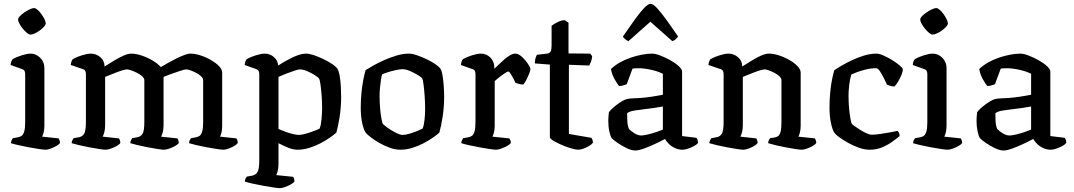

<svg xmlns="http://www.w3.org/2000/svg" viewBox="-20 -779 5587 999"><path d="M216 0Q208 0 184 -3.5Q160 -7 130.5 -12.5Q101 -18 75 -24Q49 -30 37 -34Q37 -42 40.5 -49Q44 -56 47 -60L75 -65Q86 -67 94 -73.5Q102 -80 106.5 -96.5Q111 -113 111 -145V-394Q111 -402 108 -409Q105 -416 96 -419L35 -441Q36 -452 39.5 -460.5Q43 -469 47 -472Q64 -482 92.5 -491Q121 -500 139 -500Q168 -500 189.5 -478Q211 -456 211 -425V-125Q211 -105 207 -89.5Q203 -74 199 -68L285 -59Q287 -56 289.5 -50Q292 -44 292 -35Q287 -27 272.5 -19Q258 -11 242.5 -5.5Q227 0 216 0ZM138 -599Q131 -599 120 -608Q109 -617 98.5 -630Q88 -643 81 -656Q74 -669 74 -677Q74 -685 83.5 -695Q93 -705 107 -714.5Q121 -724 135 -730.5Q149 -737 157 -737Q165 -737 175.5 -728Q186 -719 195.5 -705.5Q205 -692 211.5 -679Q218 -666 218 -657Q218 -650 209 -640Q200 -630 187 -620.5Q174 -611 160.5 -605Q147 -599 138 -599Z M529 0Q521 0 497.5 -3.5Q474 -7 445 -12.5Q416 -18 390.5 -24Q365 -30 353 -34Q353 -42 356.5 -49Q360 -56 363 -60L391 -65Q408 -68 417.5 -82.5Q427 -97 427 -145V-394Q427 -402 424 -409Q421 -416 412 -419L348 -441Q350 -455 353 -462Q356 -469 360 -472Q377 -482 405.5 -491Q434 -500 452 -500Q481 -500 502.5 -481Q524 -462 524 -433Q548 -448 573.5 -463.5Q599 -479 622.5 -489.5Q646 -500 663 -500Q687 -500 717 -490Q747 -480 774 -464Q801 -448 817 -430Q835 -441 856.5 -453Q878 -465 899.5 -475.5Q921 -486 939.5 -493Q958 -500 971 -500Q994 -500 1022.5 -491Q1051 -482 1077 -467Q1103 -452 1119.5 -435Q1136 -418 1136 -401V-125Q1136 -103 1132 -88Q1128 -73 1125 -68L1210 -59Q1212 -57 1214.5 -50.5Q1217 -44 1217 -35Q1212 -27 1198 -19Q1184 -11 1168 -5.5Q1152 0 1142 0Q1134 0 1110 -3.5Q1086 -7 1056.5 -12.5Q1027 -18 1001.5 -24Q976 -30 964 -34Q964 -44 967.5 -50Q971 -56 974 -60L1001 -65Q1011 -67 1019 -72.5Q1027 -78 1032 -94.5Q1037 -111 1037 -145V-362Q1037 -372 1026.5 -382Q1016 -392 1000.5 -400Q985 -408 971 -413Q957 -418 950 -418Q941 -418 916.5 -410Q892 -402 867.5 -393Q843 -384 831 -379V-127Q831 -105 826.5 -89.5Q822 -74 818 -68L903 -59Q905 -56 907.5 -49.5Q910 -43 910 -35Q905 -27 890.5 -19Q876 -11 860 -5.5Q844 0 833 0Q825 0 801.5 -3.5Q778 -7 749.5 -12.5Q721 -18 695.5 -24Q670 -30 658 -34Q658 -42 661.5 -49Q665 -56 668 -60L695 -65Q712 -68 721.5 -82.5Q731 -97 731 -145V-362Q731 -372 720 -382Q709 -392 693 -400Q677 -408 662.5 -413Q648 -418 641 -418Q634 -418 618.5 -413.5Q603 -409 585 -402Q567 -395 551 -388.5Q535 -382 527 -379V-127Q527 -108 523 -92Q519 -76 514 -68L599 -59Q601 -56 603.5 -50Q606 -44 606 -35Q601 -27 586.5 -19Q572 -11 556 -5.5Q540 0 529 0Z M1436 200Q1428 200 1403.5 196.5Q1379 193 1349 187.5Q1319 182 1292.5 176Q1266 170 1254 166Q1254 157 1257.5 150.5Q1261 144 1264 140L1292 135Q1309 132 1319 117.5Q1329 103 1329 55V-394Q1329 -402 1326 -409Q1323 -416 1314 -419L1253 -441Q1255 -455 1258 -462Q1261 -469 1265 -472Q1282 -482 1310.5 -491Q1339 -500 1357 -500Q1385 -500 1405.5 -482Q1426 -464 1427 -438Q1444 -449 1462.5 -459.5Q1481 -470 1500.5 -479.5Q1520 -489 1538 -494.5Q1556 -500 1572 -500Q1589 -500 1613 -492Q1637 -484 1662 -472Q1687 -460 1706.5 -447Q1726 -434 1733 -425Q1742 -414 1747 -386Q1752 -358 1753.5 -327.5Q1755 -297 1755 -276Q1755 -221 1747 -170Q1739 -119 1730 -89Q1718 -78 1696.5 -63Q1675 -48 1647.5 -33.5Q1620 -19 1589 -9.5Q1558 0 1528 0Q1506 0 1479.5 -10.5Q1453 -21 1429 -34V75Q1429 95 1425 110.5Q1421 126 1417 132L1505 141Q1507 143 1509.5 149.5Q1512 156 1512 165Q1507 173 1492.5 181Q1478 189 1462 194.5Q1446 200 1436 200ZM1535 -77Q1549 -77 1571.5 -83.5Q1594 -90 1615 -98Q1636 -106 1643 -110Q1650 -127 1653 -159Q1656 -191 1656 -216Q1656 -250 1653.5 -282.5Q1651 -315 1647.5 -339.5Q1644 -364 1640 -370Q1637 -376 1619 -387.5Q1601 -399 1579 -408.5Q1557 -418 1540 -418Q1533 -418 1513 -411.5Q1493 -405 1470 -396Q1447 -387 1429 -379V-108Q1445 -101 1465 -93.5Q1485 -86 1504.5 -81.5Q1524 -77 1535 -77Z M2063 0Q2036 0 2007.5 -10.5Q1979 -21 1953.5 -35.5Q1928 -50 1909.5 -64.5Q1891 -79 1885 -86Q1873 -100 1865 -136.5Q1857 -173 1857 -218Q1857 -258 1860.5 -294.5Q1864 -331 1870 -362Q1876 -393 1882 -414Q1896 -423 1921.5 -437.5Q1947 -452 1978.5 -466Q2010 -480 2043.5 -490Q2077 -500 2107 -500Q2125 -500 2149.5 -491.5Q2174 -483 2199.5 -471Q2225 -459 2244 -446Q2263 -433 2270 -424Q2278 -414 2282.5 -387Q2287 -360 2289 -329.5Q2291 -299 2291 -277Q2291 -222 2283 -171Q2275 -120 2266 -89Q2254 -78 2232.5 -63Q2211 -48 2183.5 -33.5Q2156 -19 2125 -9.5Q2094 0 2063 0ZM2075 -77Q2089 -77 2111 -83.5Q2133 -90 2152.5 -98Q2172 -106 2179 -110Q2186 -127 2189 -156.5Q2192 -186 2192 -212Q2192 -245 2189.5 -280Q2187 -315 2183.5 -341Q2180 -367 2176 -372Q2173 -377 2155 -388Q2137 -399 2114.5 -409Q2092 -419 2074 -419Q2063 -419 2041.5 -414.5Q2020 -410 1999 -403.5Q1978 -397 1968 -392Q1965 -382 1962 -362.5Q1959 -343 1957 -321Q1955 -299 1955 -280Q1955 -244 1958 -212.5Q1961 -181 1965 -160Q1969 -139 1972 -134Q1975 -131 1987 -121.5Q1999 -112 2015 -102Q2031 -92 2047.5 -84.5Q2064 -77 2075 -77Z M2561 0Q2553 0 2529 -3.5Q2505 -7 2475 -12.5Q2445 -18 2418.5 -24Q2392 -30 2380 -34Q2380 -42 2383.5 -49Q2387 -56 2390 -60L2418 -65Q2429 -67 2437 -73.5Q2445 -80 2449.5 -96.5Q2454 -113 2454 -145V-394Q2454 -402 2451 -409Q2448 -416 2439 -419L2378 -441Q2380 -455 2383 -462Q2386 -469 2390 -472Q2407 -482 2435.5 -491Q2464 -500 2482 -500Q2511 -500 2531.5 -479.5Q2552 -459 2552 -427V-421Q2562 -430 2575.5 -443.5Q2589 -457 2604 -470Q2619 -483 2634 -491.5Q2649 -500 2661 -500Q2674 -500 2687.5 -490Q2701 -480 2713 -465.5Q2725 -451 2732.5 -438Q2740 -425 2740 -419Q2740 -414 2734 -398Q2728 -382 2719.5 -365Q2711 -348 2703 -339Q2691 -339 2679.5 -342.5Q2668 -346 2662 -348Q2656 -362 2648.5 -375.5Q2641 -389 2635 -398Q2629 -407 2625 -407Q2621 -407 2610.5 -400.5Q2600 -394 2588 -385Q2576 -376 2566.5 -368Q2557 -360 2554 -357V-125Q2554 -105 2550 -89.5Q2546 -74 2542 -68L2630 -59Q2632 -57 2635 -50.5Q2638 -44 2638 -35Q2632 -27 2617.5 -19Q2603 -11 2587 -5.5Q2571 0 2561 0Z M2988 0Q2976 0 2952 -7Q2928 -14 2902.5 -25Q2877 -36 2859 -47Q2841 -58 2841 -65V-443L2763 -449Q2763 -467 2767 -478.5Q2771 -490 2774 -494L2826 -500Q2841 -502 2845.5 -512Q2850 -522 2850 -542V-645Q2863 -655 2882.5 -664.5Q2902 -674 2918 -674L2938 -661V-501L3051 -500L3061 -487Q3060 -471 3055 -458Q3050 -445 3046 -438L2940 -442V-82L3057 -62Q3059 -59 3062 -53Q3065 -47 3065 -36Q3058 -27 3043.5 -18.5Q3029 -10 3014 -5Q2999 0 2988 0Z M3285 4Q3266 4 3240 -8.5Q3214 -21 3192 -36.5Q3170 -52 3163 -60Q3156 -70 3150.5 -95Q3145 -120 3145 -151Q3145 -163 3146 -173.5Q3147 -184 3148 -194Q3150 -199 3160.5 -209.5Q3171 -220 3186.5 -232Q3202 -244 3217.5 -253Q3233 -262 3244 -264Q3251 -266 3268.5 -267Q3286 -268 3308 -269Q3322 -270 3337 -271.5Q3352 -273 3367.5 -275.5Q3383 -278 3398.5 -280.5Q3414 -283 3429 -286V-395Q3404 -408 3367.5 -416Q3331 -424 3302 -424Q3293 -424 3285 -423.5Q3277 -423 3271 -422L3241 -341Q3237 -340 3228.5 -336.5Q3220 -333 3201 -331Q3192 -342 3178 -366.5Q3164 -391 3159 -420Q3179 -439 3205.5 -454Q3232 -469 3261.5 -479Q3291 -489 3320 -494.5Q3349 -500 3374 -500Q3390 -500 3416 -490Q3442 -480 3468 -465.5Q3494 -451 3511.5 -435Q3529 -419 3529 -407V-71L3604 -62Q3606 -59 3609 -52.5Q3612 -46 3612 -36Q3606 -27 3591 -19Q3576 -11 3559.5 -5.5Q3543 0 3531 0Q3512 0 3493.5 -8Q3475 -16 3461.5 -29Q3448 -42 3440 -56Q3418 -44 3388 -30Q3358 -16 3330.5 -6Q3303 4 3285 4ZM3317 -74Q3328 -74 3349.5 -79Q3371 -84 3393.5 -91.5Q3416 -99 3429 -105V-225Q3407 -221 3381 -217Q3355 -213 3334 -211Q3308 -208 3282 -204Q3256 -200 3243 -190Q3243 -174 3244 -150.5Q3245 -127 3252 -109Q3260 -99 3279.5 -86.5Q3299 -74 3317 -74ZM3250 -565Q3239 -569 3231.5 -576Q3224 -583 3221 -589Q3256 -640 3283.5 -678Q3311 -716 3331.5 -737.5Q3352 -759 3365 -759Q3378 -759 3398.5 -737Q3419 -715 3446.5 -677Q3474 -639 3508 -589Q3504 -583 3496.5 -575.5Q3489 -568 3478 -565L3364 -666Z M3847 0Q3839 0 3815.5 -3.5Q3792 -7 3763 -12.5Q3734 -18 3708.5 -24Q3683 -30 3671 -34Q3671 -42 3674.5 -49Q3678 -56 3681 -60L3709 -65Q3726 -68 3735.5 -82.5Q3745 -97 3745 -145V-394Q3745 -402 3742 -409Q3739 -416 3730 -419L3666 -441Q3668 -455 3671 -462Q3674 -469 3678 -472Q3695 -482 3723.5 -491Q3752 -500 3770 -500Q3799 -500 3820.5 -481Q3842 -462 3842 -433Q3866 -448 3891 -463.5Q3916 -479 3939.5 -489.5Q3963 -500 3981 -500Q4004 -500 4032.5 -491Q4061 -482 4087 -467Q4113 -452 4129.5 -435Q4146 -418 4146 -401V-125Q4146 -105 4142 -89.5Q4138 -74 4134 -68L4220 -59Q4222 -56 4224.5 -49.5Q4227 -43 4227 -35Q4222 -27 4207.5 -19Q4193 -11 4177.5 -5.5Q4162 0 4151 0Q4143 0 4119.5 -3.5Q4096 -7 4067.5 -12.5Q4039 -18 4014 -24Q3989 -30 3977 -34Q3977 -43 3980.5 -49.5Q3984 -56 3987 -60L4012 -64Q4022 -66 4029.5 -71.5Q4037 -77 4041.5 -93.5Q4046 -110 4046 -145V-362Q4046 -372 4035.5 -382Q4025 -392 4009.5 -400Q3994 -408 3980 -413Q3966 -418 3959 -418Q3952 -418 3936.5 -413.5Q3921 -409 3903 -402Q3885 -395 3869 -388.5Q3853 -382 3845 -379V-127Q3845 -108 3841 -92Q3837 -76 3832 -68L3915 -59Q3917 -56 3919.5 -49.5Q3922 -43 3922 -35Q3917 -27 3903 -19Q3889 -11 3873.5 -5.5Q3858 0 3847 0Z M4505 0Q4478 0 4448.5 -10.5Q4419 -21 4392.5 -36Q4366 -51 4347.5 -64.5Q4329 -78 4324 -85Q4312 -99 4304 -137Q4296 -175 4296 -218Q4296 -259 4299.5 -296.5Q4303 -334 4309 -364.5Q4315 -395 4321 -414Q4334 -423 4358 -437Q4382 -451 4412.5 -465.5Q4443 -480 4476 -490Q4509 -500 4540 -500Q4555 -500 4577.5 -490Q4600 -480 4622.5 -466Q4645 -452 4660.5 -439Q4676 -426 4677 -420Q4679 -411 4671.5 -392Q4664 -373 4653.5 -355Q4643 -337 4634 -329Q4624 -329 4613.5 -332Q4603 -335 4595 -339Q4589 -352 4579 -372Q4569 -392 4558.5 -408Q4548 -424 4538 -424Q4511 -424 4485 -417.5Q4459 -411 4439 -403.5Q4419 -396 4409 -391Q4406 -381 4402.5 -362Q4399 -343 4397 -321Q4395 -299 4395 -280Q4395 -247 4398 -215Q4401 -183 4405 -161Q4409 -139 4413 -134Q4415 -131 4427 -122.5Q4439 -114 4455.5 -103.5Q4472 -93 4488.5 -85.5Q4505 -78 4516 -78Q4532 -78 4560.5 -82Q4589 -86 4615 -91Q4641 -96 4650 -98Q4654 -95 4657.5 -87.5Q4661 -80 4661 -71Q4643 -56 4619.5 -39.5Q4596 -23 4567.5 -11.5Q4539 0 4505 0Z M4910 0Q4902 0 4878 -3.5Q4854 -7 4824.5 -12.5Q4795 -18 4769 -24Q4743 -30 4731 -34Q4731 -42 4734.5 -49Q4738 -56 4741 -60L4769 -65Q4780 -67 4788 -73.5Q4796 -80 4800.5 -96.5Q4805 -113 4805 -145V-394Q4805 -402 4802 -409Q4799 -416 4790 -419L4729 -441Q4730 -452 4733.5 -460.5Q4737 -469 4741 -472Q4758 -482 4786.5 -491Q4815 -500 4833 -500Q4862 -500 4883.5 -478Q4905 -456 4905 -425V-125Q4905 -105 4901 -89.5Q4897 -74 4893 -68L4979 -59Q4981 -56 4983.5 -50Q4986 -44 4986 -35Q4981 -27 4966.5 -19Q4952 -11 4936.5 -5.5Q4921 0 4910 0ZM4832 -599Q4825 -599 4814 -608Q4803 -617 4792.5 -630Q4782 -643 4775 -656Q4768 -669 4768 -677Q4768 -685 4777.5 -695Q4787 -705 4801 -714.5Q4815 -724 4829 -730.5Q4843 -737 4851 -737Q4859 -737 4869.5 -728Q4880 -719 4889.5 -705.5Q4899 -692 4905.5 -679Q4912 -666 4912 -657Q4912 -650 4903 -640Q4894 -630 4881 -620.5Q4868 -611 4854.5 -605Q4841 -599 4832 -599Z M5201 4Q5182 4 5156 -8.5Q5130 -21 5108 -36.5Q5086 -52 5079 -60Q5072 -70 5066.5 -95Q5061 -120 5061 -151Q5061 -163 5062 -173.5Q5063 -184 5064 -194Q5066 -199 5076.5 -209.5Q5087 -220 5102.5 -232Q5118 -244 5133.5 -253Q5149 -262 5160 -264Q5167 -266 5184.5 -267Q5202 -268 5224 -269Q5238 -270 5253 -271.5Q5268 -273 5283.5 -275.5Q5299 -278 5314.5 -280.5Q5330 -283 5345 -286V-395Q5320 -408 5283.5 -416Q5247 -424 5218 -424Q5209 -424 5201 -423.5Q5193 -423 5187 -422L5157 -341Q5153 -340 5144.5 -336.5Q5136 -333 5117 -331Q5108 -342 5094 -366.5Q5080 -391 5075 -420Q5095 -439 5121.5 -454Q5148 -469 5177.5 -479Q5207 -489 5236 -494.5Q5265 -500 5290 -500Q5306 -500 5332 -490Q5358 -480 5384 -465.5Q5410 -451 5427.5 -435Q5445 -419 5445 -407V-71L5520 -62Q5522 -59 5525 -52.5Q5528 -46 5528 -36Q5522 -27 5507 -19Q5492 -11 5475.5 -5.5Q5459 0 5447 0Q5428 0 5409.5 -8Q5391 -16 5377.5 -29Q5364 -42 5356 -56Q5334 -44 5304 -30Q5274 -16 5246.5 -6Q5219 4 5201 4ZM5233 -74Q5244 -74 5265.5 -79Q5287 -84 5309.5 -91.5Q5332 -99 5345 -105V-225Q5323 -221 5297 -217Q5271 -213 5250 -211Q5224 -208 5198 -204Q5172 -200 5159 -190Q5159 -174 5160 -150.5Q5161 -127 5168 -109Q5176 -99 5195.5 -86.5Q5215 -74 5233 -74Z"/></svg>

Font: Texturina Medium
Style: Regular
Weight: 500
Designer: Guillermo Torres Carreño
Foundry: Omnibus-Type
Version: Version 1.003